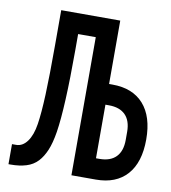

<svg xmlns="http://www.w3.org/2000/svg" viewBox="-82 -798 772 868"><g transform="rotate(10 304.5 -363.5)"><path d="M223 -634V-559Q223 -296 205 -182Q196.5 -129 182.5 -96Q168.5 -63 149 -42Q127.5 -19 96.2 -9.5Q65 0 26 0H15V-92H34Q63.5 -92 84.8 -121Q106 -150 114 -202Q122 -253.5 125.5 -339.2Q129 -425 129 -566V-727H400V-436H416Q508.5 -436 558.8 -379.5Q609 -323 609 -218Q609 -112.5 558.8 -56.2Q508.5 0 416 0H304V-634ZM518 -200V-237Q518 -288 491.8 -314.5Q465.5 -341 416 -341H400V-95H416Q465.5 -95 491.8 -121.8Q518 -148.5 518 -200Z"/></g></svg>

Font: JuliaMono
Style: Bold
Weight: 700
Monospace: yes
Designer: cormullion
Foundry: corm
Version: Version 0.055; ttfautohint (v1.8.4)